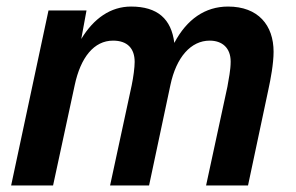

<svg xmlns="http://www.w3.org/2000/svg" viewBox="-20 -566 904 586"><path d="M14 0H142L208 -306C226 -391 267 -442 325 -442C369 -442 391 -418 391 -377C391 -360 387 -330 382 -306L316 0H435L500 -306C518 -392 563 -442 620 -442C658 -442 684 -420 684 -378C684 -352 678 -325 674 -301L609 0H737L799 -292C806 -324 815 -372 815 -408C815 -489 768 -546 676 -546C606 -546 550 -507 512 -435C503 -508 461 -546 380 -546C318 -546 266 -510 228 -447L244 -534H128Z"/></svg>

Font: Geist SemiBold
Style: Italic
Weight: 600
Italic angle: -12°
Designer: Basement.studio, Andrés Briganti, Mateo Zaragoza
Foundry: Basement.studio, Vercel, Andrés Briganti, Guido Ferreyra, Mateo Zaragoza
Version: Version 1.500